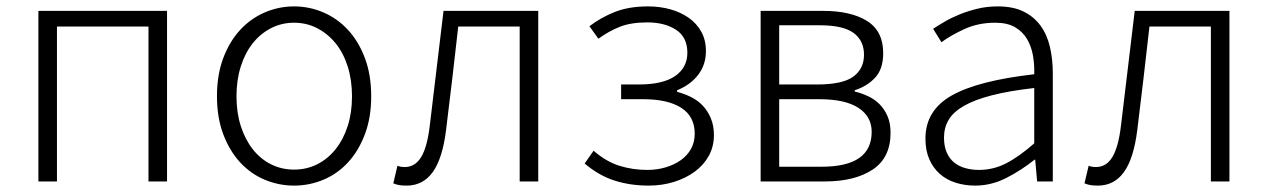

<svg xmlns="http://www.w3.org/2000/svg" viewBox="-20 -567 3962 600"><path d="M100 -533H502V0H444V-484H158V0H100Z M899 13Q851 13 807 -5.5Q763 -24 730 -60Q697 -96 677.5 -148Q658 -200 658 -266Q658 -333 677.5 -385Q697 -437 730 -473Q763 -509 807 -528Q851 -547 899 -547Q947 -547 991 -528Q1035 -509 1068 -473Q1101 -437 1120.5 -385Q1140 -333 1140 -266Q1140 -200 1120.5 -148Q1101 -96 1068 -60Q1035 -24 991 -5.5Q947 13 899 13ZM899 -37Q938 -37 971 -53.5Q1004 -70 1028.5 -100.5Q1053 -131 1066.5 -173Q1080 -215 1080 -266Q1080 -317 1066.5 -359.5Q1053 -402 1028.5 -432Q1004 -462 971 -479Q938 -496 899 -496Q860 -496 827 -479Q794 -462 770 -432Q746 -402 732.5 -359.5Q719 -317 719 -266Q719 -215 732.5 -173Q746 -131 770 -100.5Q794 -70 827 -53.5Q860 -37 899 -37Z M1251 13Q1237 13 1228 11.5Q1219 10 1209 6L1222 -49Q1227 -47 1232.5 -46Q1238 -45 1245 -45Q1277 -45 1296 -76Q1315 -107 1323 -174Q1334 -265 1344.5 -353.5Q1355 -442 1366 -533H1662V0H1604V-484H1412Q1403 -403 1393.5 -322.5Q1384 -242 1374 -161Q1363 -72 1332.5 -29.5Q1302 13 1251 13Z M2007 13Q1950 13 1901 -2.5Q1852 -18 1807 -56L1835 -96Q1874 -62 1915.5 -49Q1957 -36 2003 -36Q2033 -36 2060 -44Q2087 -52 2107.5 -66.5Q2128 -81 2139.5 -102Q2151 -123 2151 -149Q2151 -203 2109 -230Q2067 -257 1990 -257H1921V-303H1976Q2052 -303 2090 -329.5Q2128 -356 2128 -402Q2128 -451 2092.5 -474Q2057 -497 2003 -497Q1952 -497 1917.5 -483.5Q1883 -470 1850 -446L1822 -485Q1857 -512 1901 -529.5Q1945 -547 2005 -547Q2042 -547 2074.5 -538Q2107 -529 2132 -511.5Q2157 -494 2171.5 -468Q2186 -442 2186 -407Q2186 -365 2162 -333.5Q2138 -302 2096 -285V-280Q2119 -274 2140 -263.5Q2161 -253 2176.5 -236.5Q2192 -220 2201.5 -197Q2211 -174 2211 -145Q2211 -109 2195 -80Q2179 -51 2151 -30.5Q2123 -10 2086 1.5Q2049 13 2007 13Z M2357 -533H2552Q2639 -533 2689.5 -501.5Q2740 -470 2740 -401Q2740 -351 2714.5 -324Q2689 -297 2651 -285V-281Q2672 -276 2692.5 -266.5Q2713 -257 2728.5 -241.5Q2744 -226 2753.5 -204Q2763 -182 2763 -152Q2763 -74 2707 -37Q2651 0 2558 0H2357ZM2533 -303Q2613 -303 2646.5 -327.5Q2680 -352 2680 -396Q2680 -440 2647.5 -464Q2615 -488 2542 -488H2415V-303ZM2548 -46Q2704 -46 2704 -155Q2704 -203 2662.5 -230Q2621 -257 2540 -257H2415V-46Z M3027 13Q2995 13 2966.5 4Q2938 -5 2917 -23.5Q2896 -42 2884 -69.5Q2872 -97 2872 -134Q2872 -222 2954 -268.5Q3036 -315 3212 -335Q3213 -365 3208 -393.5Q3203 -422 3189.5 -445Q3176 -468 3152 -482Q3128 -496 3090 -496Q3037 -496 2993.5 -476Q2950 -456 2922 -435L2896 -477Q2911 -487 2932.5 -499.5Q2954 -512 2980 -522.5Q3006 -533 3035.5 -540Q3065 -547 3098 -547Q3146 -547 3178.5 -531Q3211 -515 3231.5 -487Q3252 -459 3261 -420.5Q3270 -382 3270 -338V0H3221L3215 -68H3213Q3172 -35 3125 -11Q3078 13 3027 13ZM3039 -36Q3084 -36 3124 -56.5Q3164 -77 3212 -119V-292Q3133 -283 3079 -269Q3025 -255 2992 -236Q2959 -217 2944.5 -192.5Q2930 -168 2930 -137Q2930 -110 2938.5 -90.5Q2947 -71 2962 -59Q2977 -47 2997 -41.5Q3017 -36 3039 -36Z M3411 13Q3397 13 3388 11.5Q3379 10 3369 6L3382 -49Q3387 -47 3392.5 -46Q3398 -45 3405 -45Q3437 -45 3456 -76Q3475 -107 3483 -174Q3494 -265 3504.5 -353.5Q3515 -442 3526 -533H3822V0H3764V-484H3572Q3563 -403 3553.5 -322.5Q3544 -242 3534 -161Q3523 -72 3492.5 -29.5Q3462 13 3411 13Z"/></svg>

Font: SpoqaHanSansJP-Light
Style: Regular
Weight: 300
Designer: [Source Han Sans]
Ryoko NISHIZUKA  (kana & ideographs); Paul D. Hunt (Latin, Greek & Cyrillic); Wenlong ZHANG  (bopomofo
Foundry: Spoqa (http://bi.spoqa.com)
Version: Version 1.002.20150607